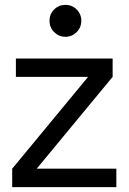

<svg xmlns="http://www.w3.org/2000/svg" viewBox="-20 -764 525 784"><path d="M182.1 -679.2Q182.1 -706.1 200.9 -725.1Q219.7 -744.1 247.1 -744.1Q274.4 -744.1 293.2 -725.1Q312 -706.1 312 -679.2Q312 -651.9 293 -632.8Q273.9 -613.8 247.1 -613.8Q220.2 -613.8 201.2 -632.8Q182.1 -651.9 182.1 -679.2ZM44.9 -450.2V-524.9H439.9V-450.2L129.9 -75.2H455.1V0H29.8V-75.2L339.8 -450.2Z"/></svg>

Font: Miedinger*
Style: Book
Weight: 400
Version: Version 001.000